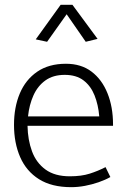

<svg xmlns="http://www.w3.org/2000/svg" viewBox="-20 -762 526 795"><path d="M448 -241V-247Q448 -319 425 -376Q402 -433 359 -465.5Q316 -498 253 -498Q182 -498 134 -465Q86 -432 62 -375Q38 -318 38 -245Q38 -170 63.5 -111.5Q89 -53 141.5 -20Q194 13 275 13Q303 13 332 7.5Q361 2 388.5 -7.5Q416 -17 437 -29L417 -70Q386 -54 351.5 -43Q317 -32 269 -32Q207 -32 168.5 -60Q130 -88 112.5 -135.5Q95 -183 94 -241ZM96 -280Q101 -328 118.5 -367Q136 -406 168 -429Q200 -452 248 -452Q296 -452 326 -429Q356 -406 371.5 -367Q387 -328 391 -280ZM256 -703 335 -589 384 -601 280 -742H231L128 -599L175 -589Z"/></svg>

Font: Catamaran ExtraLight
Style: Regular
Weight: 250
Designer: Pria Ravichandran
Version: Version 2.000